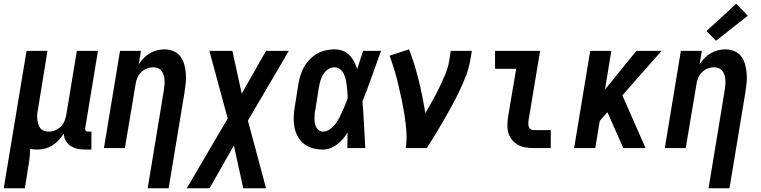

<svg xmlns="http://www.w3.org/2000/svg" viewBox="-53 -792 4073 1027"><path d="M-33 215 89 -520H201L150 -207Q147 -193 146 -180Q145 -167 146.5 -154Q148 -141 151.5 -128.5Q155 -116 162.5 -106.5Q170 -97 182.5 -92.5Q195 -88 208 -88Q225 -88 242.5 -95Q260 -102 273 -115.5Q286 -129 292.5 -146Q299 -163 302 -180L358 -520H471L403 -108Q402 -104 402.5 -100Q403 -96 405.5 -93Q408 -90 412 -89Q416 -88 420 -88H436V8H404Q382 8 362 4Q342 0 325 -11Q308 -22 298.5 -39.5Q289 -57 288 -78Q277 -59 261.5 -42.5Q246 -26 227.5 -14.5Q209 -3 188 2.5Q167 8 147 8Q137 8 127 7Q117 6 108 3Q108 29 105 55Q102 81 97 107L80 215Z M737 215 824 -313Q826 -327 827 -340Q828 -353 827 -366Q826 -379 822 -391.5Q818 -404 810.5 -413.5Q803 -423 791 -427.5Q779 -432 766 -432Q748 -432 731 -425Q714 -418 701 -404.5Q688 -391 681 -374Q674 -357 672 -340L615 0H503L589 -520H701L689 -448Q701 -466 716 -481.5Q731 -497 749 -507.5Q767 -518 787 -523Q807 -528 827 -528Q852 -528 875 -518.5Q898 -509 912 -490Q926 -471 932.5 -447.5Q939 -424 941 -399Q943 -374 940.5 -348.5Q938 -323 934 -298L849 215Z M946 215 1165 -158 1067 -520H1190L1240 -291L1370 -520H1492L1273 -147L1370 215H1248L1198 -14L1068 215Z M1675 8Q1647 8 1620.5 1Q1594 -6 1573.5 -22Q1553 -38 1540 -61.5Q1527 -85 1522 -111.5Q1517 -138 1518 -166Q1519 -194 1524 -222L1543 -342Q1547 -366 1554 -389Q1561 -412 1573.5 -434Q1586 -456 1604 -474.5Q1622 -493 1644 -505.5Q1666 -518 1690 -523Q1714 -528 1737 -528Q1760 -528 1780.5 -520Q1801 -512 1816 -497Q1831 -482 1841 -462.5Q1851 -443 1858 -423Q1866 -447 1873.5 -471.5Q1881 -496 1889 -520H1985Q1960 -452 1936.5 -384.5Q1913 -317 1886 -250Q1891 -188 1894 -125Q1897 -62 1901 0H1805Q1805 -21 1805.5 -41.5Q1806 -62 1806 -83Q1795 -65 1781.5 -49Q1768 -33 1751 -20Q1734 -7 1714.5 0.5Q1695 8 1675 8ZM1675 -88Q1694 -88 1711 -100Q1728 -112 1740 -127.5Q1752 -143 1761 -160.5Q1770 -178 1778 -195.5Q1786 -213 1793.5 -231Q1801 -249 1807 -267Q1806 -284 1805 -300.5Q1804 -317 1802 -333.5Q1800 -350 1796.5 -366Q1793 -382 1786 -396.5Q1779 -411 1766.5 -421.5Q1754 -432 1737 -432Q1725 -432 1713.5 -427.5Q1702 -423 1692.5 -414.5Q1683 -406 1676.5 -395Q1670 -384 1665.5 -373Q1661 -362 1658 -350Q1655 -338 1653 -327L1634 -207Q1631 -194 1630 -182Q1629 -170 1629 -157.5Q1629 -145 1631 -133.5Q1633 -122 1638.5 -111.5Q1644 -101 1653.5 -94.5Q1663 -88 1675 -88Z M2117 0Q2124 -44 2121 -86.5Q2118 -129 2111.5 -171Q2105 -213 2096.5 -254Q2088 -295 2078.5 -335.5Q2069 -376 2057 -416Q2045 -456 2031 -494L2135 -528Q2166 -447 2187 -361Q2208 -275 2222 -187Q2242 -221 2261 -255Q2280 -289 2297 -324Q2314 -359 2329 -395Q2344 -431 2350 -468L2358 -520H2471L2462 -468Q2455 -427 2439.5 -386.5Q2424 -346 2405 -306.5Q2386 -267 2365 -228Q2344 -189 2322 -151Q2300 -113 2277 -75Q2254 -37 2230 0Z M2800 0Q2778 0 2757 -3.5Q2736 -7 2718 -17Q2700 -27 2687 -42.5Q2674 -58 2667.5 -77.5Q2661 -97 2661 -119Q2661 -141 2664 -163L2708 -424H2595V-520H2836L2774 -147Q2773 -138 2773 -129.5Q2773 -121 2775.5 -113.5Q2778 -106 2785 -101Q2792 -96 2800 -96H2893V0Z M3018 0 3104 -520H3217L3183 -313L3351 -520H3486L3276 -282L3400 0H3281L3196 -192L3155 -145L3131 0Z M3737 215 3824 -313Q3826 -327 3827 -340Q3828 -353 3827 -366Q3826 -379 3822 -391.5Q3818 -404 3810.5 -413.5Q3803 -423 3791 -427.5Q3779 -432 3766 -432Q3748 -432 3731 -425Q3714 -418 3701 -404.5Q3688 -391 3681 -374Q3674 -357 3672 -340L3615 0H3503L3589 -520H3701L3689 -448Q3701 -466 3716 -481.5Q3731 -497 3749 -507.5Q3767 -518 3787 -523Q3807 -528 3827 -528Q3852 -528 3875 -518.5Q3898 -509 3912 -490Q3926 -471 3932.5 -447.5Q3939 -424 3941 -399Q3943 -374 3940.5 -348.5Q3938 -323 3934 -298L3849 215ZM3777 -574 3726 -626 3885 -772 3947 -708Z"/></svg>

Font: Iosevka SS04 Oblique
Style: Bold
Weight: 700
Italic angle: -9°
Monospace: yes
Designer: Belleve Invis
Foundry: Belleve Invis
Version: Version 19.0.0; ttfautohint (v1.8.4)